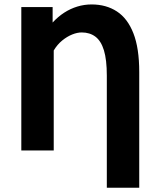

<svg xmlns="http://www.w3.org/2000/svg" viewBox="-20 -684 726 873"><path d="M465.7 169.7V-340.2Q465.7 -412 452.6 -455.1Q439.4 -498.1 413.8 -517.3Q388.2 -536.5 351.7 -536.5Q331.4 -536.5 308.2 -527.2Q285.1 -517.9 262.9 -499.9Q240.7 -481.9 224.3 -454.5V0H76.9V-651.8H219.3V-581.5Q244 -608.4 272.1 -626.5Q300.2 -644.6 331.6 -654.2Q363 -663.8 396.5 -663.8Q462.7 -663.8 511.3 -632.1Q560 -600.5 586.5 -532.8Q613.1 -465 613.1 -356.7V169.7Z"/></svg>

Font: SourceSans3VF
Style: Regular
Weight: 200
Designer: Paul D. Hunt
Foundry: Adobe
Version: Version 3.052;hotconv 1.1.0;makeotfexe 2.6.0